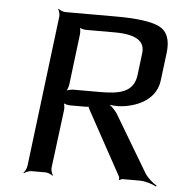

<svg xmlns="http://www.w3.org/2000/svg" viewBox="-50 -707 712 772"><g transform="rotate(5 306.0 -321.0)"><path d="M590 -410 604 -522C610 -574 597 -608 564 -625C531 -641 473 -649 392 -649H184C175 -649 160 -655 156 -660L154 -658C158 -653 162 -638 161 -629L86 -20C85 -11 78 4 72 9L74 11C79 6 95 0 104 0H161C170 0 184 6 189 11L191 9C187 4 182 -11 183 -20L213 -257C214 -266 212 -283 207 -288L205 -286C210 -281 226 -277 235 -277H298C302 -277 312 -278 313 -280L311 -282C308 -280 312 -271 314 -268L456 -9C458 -6 458 1 457 3L459 5C462 3 468 0 472 0H541C564 0 594 10 608 18L610 14C595 6 573 -13 561 -32L427 -257C417 -274 396 -294 383 -301L380 -297C395 -291 425 -289 446 -292C518 -301 582 -338 590 -410ZM350 -341H243C234 -341 216 -337 211 -332L213 -330C218 -335 224 -352 225 -361L250 -565C251 -574 250 -591 245 -596L243 -594C247 -589 264 -585 273 -585H389C473 -585 512 -561 506 -512L495 -422C486 -351 428 -341 350 -341Z"/></g></svg>

Font: Gamestation Storm Oblique 
Style: Italic
Weight: 400
Designer: Jonas Hecksher
Foundry: Jonas Hecksher, Playtypeª, e-types AS
Version: Version 1.003